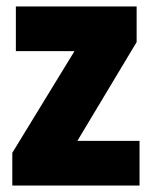

<svg xmlns="http://www.w3.org/2000/svg" viewBox="-20 -573 470 593"><path d="M411 0H18V-101L210 -415H29V-553H402V-443L219 -138H411Z"/></svg>

Font: Noto Sans Ethiopic Condensed Black
Style: Regular
Weight: 900
Width: 3
Designer: Monotype Design Team
Foundry: Monotype Imaging Inc.
Version: Version 2.102; ttfautohint (v1.8.4.7-5d5b)